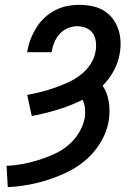

<svg xmlns="http://www.w3.org/2000/svg" viewBox="-20 -763 540 791"><path d="M12 8 7 -80Q39 -81 71.5 -87Q104 -93 136.5 -103Q169 -113 200.5 -127Q232 -141 259 -163Q286 -185 304.5 -215Q323 -245 329 -277Q332 -297 330 -316.5Q328 -336 320 -352Q270 -327 217 -311Q164 -295 111 -285L92 -372Q121 -377 149.5 -384.5Q178 -392 205.5 -401.5Q233 -411 260.5 -423.5Q288 -436 312 -454.5Q336 -473 353 -499Q370 -525 374 -553Q377 -572 375 -591Q373 -610 363 -625Q353 -640 335.5 -647.5Q318 -655 298 -655Q279 -655 259.5 -647Q240 -639 226 -623.5Q212 -608 204 -589Q196 -570 193 -551L192 -548H92L93 -554Q97 -578 106.5 -602.5Q116 -627 130 -649.5Q144 -672 164 -690.5Q184 -709 207.5 -721Q231 -733 256 -738Q281 -743 306 -743Q333 -743 358.5 -738Q384 -733 405.5 -720.5Q427 -708 442.5 -688.5Q458 -669 466.5 -645Q475 -621 476.5 -594.5Q478 -568 473 -541Q467 -505 448.5 -471Q430 -437 403 -410Q423 -380 428.5 -342Q434 -304 428 -265Q421 -223 398 -182.5Q375 -142 341.5 -111Q308 -80 267 -59Q226 -38 183.5 -24Q141 -10 98 -2Q55 6 12 8Z"/></svg>

Font: Iosevka Semibold
Style: Italic
Weight: 600
Italic angle: -9°
Monospace: yes
Designer: Belleve Invis
Foundry: Belleve Invis
Version: Version 32.5.0; ttfautohint (v1.8.4)